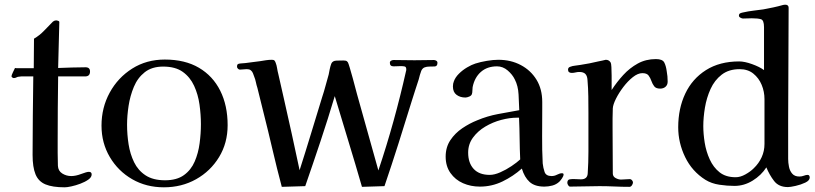

<svg xmlns="http://www.w3.org/2000/svg" viewBox="-20 -796 3478 819"><path d="M371 -52Q371 -40 357 -30Q343 -20 323 -12.5Q303 -5 284.5 -1Q266 3 256 3Q204 3 174 -9.5Q144 -22 131.5 -52.5Q119 -83 119 -135Q119 -218 120 -302Q121 -386 122 -470H78Q74 -470 70.5 -470Q67 -470 62 -469Q56 -469 50.5 -466Q45 -463 39 -463Q36 -463 32.5 -465.5Q29 -468 29 -471Q29 -475 35.5 -488.5Q42 -502 44 -506Q47 -505 55 -505H124L125 -631Q149 -645 168 -665Q187 -685 206 -704Q213 -709 219 -709Q223 -709 228.5 -707Q234 -705 233 -700L228 -506Q257 -507 286.5 -508Q316 -509 345 -509Q364 -509 364 -491Q364 -470 343 -470H228Q227 -402 226.5 -334Q226 -266 226 -198Q226 -171 226 -143.5Q226 -116 227 -89Q228 -67 245.5 -56Q263 -45 284 -45Q303 -45 326.5 -54Q350 -63 359 -63Q371 -63 371 -52Z M837 -266Q837 -307 831 -350Q825 -393 808 -430Q791 -467 759.5 -489.5Q728 -512 676 -512Q628 -512 597.5 -488Q567 -464 551 -425.5Q535 -387 528.5 -344.5Q522 -302 522 -264Q522 -222 528.5 -180.5Q535 -139 552 -104Q569 -69 601 -48Q633 -27 684 -27Q734 -27 764.5 -49Q795 -71 810.5 -107Q826 -143 831.5 -185Q837 -227 837 -266ZM951 -262Q951 -186 914.5 -126Q878 -66 816.5 -31.5Q755 3 679 3Q604 3 544 -31.5Q484 -66 448.5 -126Q413 -186 413 -260Q413 -337 448 -401Q483 -465 544 -503.5Q605 -542 683 -542Q769 -542 828.5 -507Q888 -472 919.5 -409Q951 -346 951 -262Z M1846 -528Q1846 -513 1834 -512.5Q1822 -512 1811 -512Q1800 -512 1791 -508.5Q1782 -505 1777 -494Q1774 -486 1771 -476Q1768 -466 1766 -457Q1759 -435 1751.5 -412.5Q1744 -390 1737 -367Q1709 -276 1680 -184.5Q1651 -93 1620 -2L1524 1Q1496 -96 1466.5 -192.5Q1437 -289 1408 -386Q1379 -289 1347 -193Q1315 -97 1282 -2L1182 1Q1161 -78 1142.5 -157.5Q1124 -237 1104 -316Q1097 -342 1091 -368.5Q1085 -395 1078 -421Q1074 -433 1071.5 -445.5Q1069 -458 1064 -470Q1062 -476 1059 -483.5Q1056 -491 1051 -495Q1047 -499 1042 -500Q1037 -501 1032 -501Q1025 -501 1018 -500Q1011 -499 1003 -499Q999 -499 995 -503Q991 -507 991 -511Q991 -519 993.5 -521.5Q996 -524 1003 -525Q1008 -526 1014.5 -526Q1021 -526 1027 -527Q1042 -529 1057.5 -531Q1073 -533 1089 -535Q1101 -537 1114 -539Q1127 -541 1140 -541Q1148 -541 1151 -537.5Q1154 -534 1156 -528Q1160 -518 1162 -505Q1164 -492 1167 -481L1191 -375Q1208 -299 1225 -223Q1242 -147 1258 -70Q1283 -148 1306.5 -225.5Q1330 -303 1354 -381Q1362 -405 1368.5 -429.5Q1375 -454 1382 -478Q1384 -489 1386.5 -501Q1389 -513 1393 -524Q1398 -537 1416 -537.5Q1434 -538 1445 -538Q1451 -538 1455.5 -537Q1460 -536 1464 -530Q1466 -527 1472 -507Q1478 -487 1485 -461.5Q1492 -436 1497 -416.5Q1502 -397 1503 -394Q1526 -313 1548.5 -231.5Q1571 -150 1594 -69Q1629 -173 1658.5 -279.5Q1688 -386 1712 -493Q1713 -495 1713 -500Q1713 -511 1706 -512.5Q1699 -514 1690 -514Q1683 -514 1675 -513.5Q1667 -513 1659 -513Q1643 -513 1643 -528Q1643 -534 1648 -537Q1653 -540 1659 -540Q1681 -540 1703.5 -539.5Q1726 -539 1748 -539Q1769 -539 1789.5 -539.5Q1810 -540 1831 -540Q1836 -540 1841 -537Q1846 -534 1846 -528Z M2199 -116Q2197 -160 2196.5 -205Q2196 -250 2194 -294H2185Q2154 -294 2118 -284.5Q2082 -275 2050 -256Q2018 -237 1997.5 -209Q1977 -181 1977 -145Q1977 -101 2000.5 -75.5Q2024 -50 2069 -50Q2089 -50 2114 -61Q2139 -72 2162 -87.5Q2185 -103 2199 -116ZM2384 -52Q2384 -45 2377.5 -35.5Q2371 -26 2366 -21Q2353 -9 2336 -4.5Q2319 0 2302 0Q2261 0 2239 -20Q2217 -40 2206 -77Q2169 -44 2123.5 -22Q2078 0 2027 0Q1988 0 1955 -14.5Q1922 -29 1901.5 -58Q1881 -87 1881 -128Q1881 -168 1901 -198Q1921 -228 1952 -249Q1983 -270 2016 -283Q2059 -301 2104.5 -309.5Q2150 -318 2195 -326Q2194 -356 2192 -393Q2190 -430 2176 -457Q2166 -478 2145.5 -495.5Q2125 -513 2100 -513Q2058 -513 2031 -489Q2004 -465 1996 -424Q1995 -417 1995 -409Q1995 -401 1993 -395Q1991 -388 1981.5 -384Q1972 -380 1965 -380Q1943 -380 1927.5 -391.5Q1912 -403 1912 -427Q1912 -440 1916 -449Q1922 -466 1937.5 -481.5Q1953 -497 1972.5 -508.5Q1992 -520 2008 -525Q2030 -532 2057 -536.5Q2084 -541 2106 -541Q2159 -541 2201.5 -518.5Q2244 -496 2268.5 -456Q2293 -416 2293 -361V-330Q2293 -272 2292.5 -214.5Q2292 -157 2295 -99Q2297 -80 2303 -62.5Q2309 -45 2333 -45Q2345 -45 2356.5 -51Q2368 -57 2377 -57Q2384 -57 2384 -52Z M2828 -448Q2828 -434 2819 -426Q2810 -418 2796 -418Q2778 -418 2770.5 -428Q2763 -438 2758.5 -451Q2754 -464 2746.5 -474Q2739 -484 2720 -484Q2701 -484 2679.5 -467Q2658 -450 2639 -425Q2620 -400 2607.5 -375Q2595 -350 2594 -334Q2593 -313 2593 -291.5Q2593 -270 2593 -249Q2593 -201 2593.5 -152.5Q2594 -104 2594 -56Q2594 -43 2606 -36.5Q2618 -30 2629 -30Q2639 -30 2648 -31Q2657 -32 2667 -32Q2672 -32 2676 -27Q2680 -22 2680 -18Q2680 -12 2675.5 -5.5Q2671 1 2665 1Q2633 1 2601 -0.5Q2569 -2 2537 -2Q2506 -2 2475 -1Q2444 0 2412 0Q2407 0 2403.5 -6Q2400 -12 2400 -16Q2400 -29 2410 -31Q2421 -33 2434 -32Q2447 -31 2458 -31Q2486 -31 2487 -57Q2490 -103 2490 -149Q2490 -195 2490 -241V-315Q2490 -350 2489.5 -385Q2489 -420 2486 -455Q2485 -472 2477 -480.5Q2469 -489 2451 -489Q2443 -489 2435 -487Q2427 -485 2419 -485Q2403 -485 2403 -499Q2403 -508 2412 -511Q2422 -515 2433.5 -516Q2445 -517 2455 -519Q2495 -525 2532 -534Q2535 -534 2549 -537.5Q2563 -541 2564 -541Q2578 -541 2585 -529Q2587 -526 2588 -510Q2589 -494 2589 -473.5Q2589 -453 2589 -435.5Q2589 -418 2589 -412Q2611 -446 2638.5 -476Q2666 -506 2700.5 -525Q2735 -544 2778 -544Q2806 -544 2813.5 -529.5Q2821 -515 2824 -492Q2826 -482 2827 -470.5Q2828 -459 2828 -448Z M3241 -373Q3241 -405 3229 -434Q3217 -463 3193.5 -482Q3170 -501 3135 -501Q3089 -501 3058.5 -477.5Q3028 -454 3011 -416.5Q2994 -379 2987 -337Q2980 -295 2980 -258Q2980 -225 2986 -187.5Q2992 -150 3007.5 -116Q3023 -82 3049.5 -61Q3076 -40 3118 -40Q3138 -40 3159.5 -52Q3181 -64 3195 -78Q3217 -99 3229 -125.5Q3241 -152 3241 -182ZM3434 -39Q3434 -26 3415 -17Q3396 -8 3373.5 -3Q3351 2 3341 2Q3302 2 3282 -24Q3262 -50 3249 -82Q3227 -48 3190.5 -25.5Q3154 -3 3113 -3Q3082 -3 3048.5 -8Q3015 -13 2989 -29Q2932 -65 2902.5 -126Q2873 -187 2873 -253Q2873 -333 2903 -396.5Q2933 -460 2991.5 -497Q3050 -534 3133 -534Q3156 -534 3188 -522.5Q3220 -511 3239 -497V-680Q3239 -710 3226 -714Q3213 -718 3187 -718Q3177 -718 3168 -717.5Q3159 -717 3149 -717Q3145 -717 3138.5 -720.5Q3132 -724 3132 -729Q3132 -737 3138 -739.5Q3144 -742 3150 -743Q3172 -748 3193.5 -750.5Q3215 -753 3236 -756Q3258 -760 3279 -764.5Q3300 -769 3321 -775Q3324 -776 3329 -776Q3344 -776 3344 -763Q3344 -644 3343 -524.5Q3342 -405 3342 -286V-118Q3342 -102 3345.5 -84.5Q3349 -67 3359.5 -55Q3370 -43 3390 -43Q3400 -43 3409 -46.5Q3418 -50 3425 -50Q3430 -50 3432 -46.5Q3434 -43 3434 -39Z"/></svg>

Font: Kaisei Decol Medium
Style: Regular
Weight: 500
Designer: Font-Kai, 金井和夫
Foundry: KAZUO KANAI
Version: Version 5.003